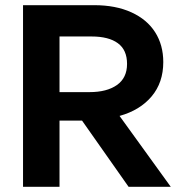

<svg xmlns="http://www.w3.org/2000/svg" viewBox="-20 -722 680 742"><path d="M210 0V-256H297L477 0H640L442 -274Q521 -296 566 -349.5Q611 -403 611 -482Q611 -548 579.5 -597.5Q548 -647 487.5 -674.5Q427 -702 344 -702H69V0ZM210 -581H334Q400 -581 435.5 -555Q471 -529 471 -475Q471 -421 432 -393.5Q393 -366 326 -366H210Z"/></svg>

Font: Geom SemiBold
Style: Bold
Weight: 600
Version: Version 1.102